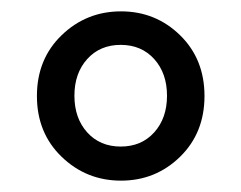

<svg xmlns="http://www.w3.org/2000/svg" viewBox="-20 -790 424 338"><path d="M193 -472Q132 -472 88.5 -514Q45 -556 45 -621Q45 -686 88.5 -728Q132 -770 193 -770Q254 -770 297 -728Q340 -686 340 -621Q340 -556 297 -514Q254 -472 193 -472ZM133.5 -557Q156 -532 192.5 -532Q229 -532 251.5 -557Q274 -582 274 -621.5Q274 -661 251.5 -686Q229 -711 192.5 -711Q156 -711 133.5 -686Q111 -661 111 -621.5Q111 -582 133.5 -557Z"/></svg>

Font: Resource Han Rounded KR Medium
Style: Regular
Weight: 500
Designer: Cyano Hao (round all glyphs); Ryoko NISHIZUKA 西塚涼子 (kana, bopomofo & ideographs); Paul D. Hunt (Latin, Greek & Cyrillic)
Foundry: Cyano Hao
Version: 0.990